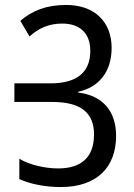

<svg xmlns="http://www.w3.org/2000/svg" viewBox="-20 -744 542 774"><path d="M430 -551C430 -657 360 -724 247 -724C168 -724 111 -702 62 -660L99 -597C135 -630 177 -649 231 -649C303 -649 344 -609 344 -539C344 -451 288 -408 184 -408H38V-333H190C304 -333 359 -291 359 -202C359 -110 308 -65 214 -65C163 -65 99 -79 58 -104V-22C103 -2 161 10 225 10C373 10 448 -72 448 -196C448 -296 394 -359 295 -371V-374C379 -392 430 -455 430 -551Z"/></svg>

Font: Noto Sans Armenian Condensed
Style: Regular
Weight: 400
Width: 3
Designer: Monotype Design Team
Foundry: Monotype Imaging Inc.
Version: Version 2.008